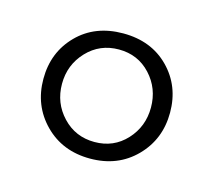

<svg xmlns="http://www.w3.org/2000/svg" viewBox="-52 -777 409 369"><g transform="rotate(15 153.0 -592.5)"><path d="M27 -593Q27 -646 62 -681.5Q97 -717 153 -717Q209 -717 244 -681.5Q279 -646 279 -593Q279 -540 243.5 -504Q208 -468 153 -468Q98 -468 62.5 -504Q27 -540 27 -593ZM241 -593Q241 -631 216 -658Q191 -685 153 -685Q115 -685 89.5 -658Q64 -631 64 -593Q64 -555 89.5 -528Q115 -501 153 -501Q191 -501 216 -528Q241 -555 241 -593Z"/></g></svg>

Font: Taviraj Light
Style: Regular
Weight: 300
Designer: Katatrad Team
Foundry: CadsonDemak
Version: Version 1.001